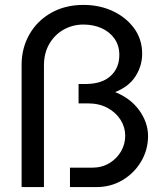

<svg xmlns="http://www.w3.org/2000/svg" viewBox="-20 -762 671 782"><path d="M68 0V-498Q68 -566 99.5 -621.5Q131 -677 188 -709.5Q245 -742 320 -742Q386 -742 440 -716.5Q494 -691 526.5 -646.5Q559 -602 559 -543Q559 -494 532 -451.5Q505 -409 449 -387Q513 -361 548 -311.5Q583 -262 583 -208Q583 -153 555.5 -105.5Q528 -58 480 -29Q432 0 372 0H265V-79H354Q395 -79 425.5 -97.5Q456 -116 473 -145.5Q490 -175 490 -209Q490 -244 471 -274Q452 -304 418 -322.5Q384 -341 337 -341H300V-420H333Q397 -421 431.5 -453.5Q466 -486 466 -538Q466 -577 446 -605Q426 -633 393 -647.5Q360 -662 320 -662Q276 -662 239.5 -641.5Q203 -621 181 -583.5Q159 -546 159 -495V0Z"/></svg>

Font: MuseoModerno
Style: Regular
Weight: 400
Designer: Pablo Cosgaya, Héctor Gatti, Marcela Romero, and the Authors of The MuseoModerno Project.
Foundry: Omnibus-Type Team
Version: Version 1.001